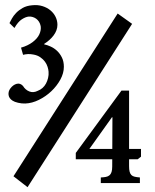

<svg xmlns="http://www.w3.org/2000/svg" viewBox="-20 -736 624 772"><path d="M468.3 -371.6H499V-67.9Q499 -54.2 501.2 -45.7Q503.4 -37.1 508.3 -32.2Q513.2 -27.3 521.7 -25.4Q530.3 -23.4 542.5 -22.5V0H385.3V-22.5Q397 -22.9 405.8 -24.7Q414.6 -26.4 420.2 -31.2Q425.8 -36.1 428.5 -44.4Q431.2 -52.7 431.2 -66.4L432.1 -264.6H430.2L339.4 -137.2H546.9V-106L533.7 -95.7H284.7V-121.1ZM18.1 -643.1Q21.5 -649.9 27.8 -661.4Q34.2 -672.9 44.9 -684.1Q55.7 -695.3 71.3 -704.1Q86.9 -712.9 108.9 -714.8Q131.8 -717.3 150.6 -711.4Q169.4 -705.6 182.9 -694.3Q196.3 -683.1 203.6 -668Q210.9 -652.8 210.9 -636.2Q210.9 -625 206.8 -614Q202.6 -603 195.3 -593.3Q188 -583.5 178.2 -575Q168.5 -566.4 157.7 -559.6V-557.6Q169.9 -555.2 183.8 -548.8Q197.8 -542.5 209.5 -531.5Q221.2 -520.5 229 -504.6Q236.8 -488.8 236.8 -467.3Q236.8 -441.9 222.7 -416Q208.5 -390.1 186.3 -369.1Q164.1 -348.1 136.5 -334.5Q108.9 -320.8 81.5 -319.8Q67.4 -319.3 52.7 -322.8Q38.1 -326.2 30.8 -331.1Q16.1 -340.3 14.4 -354.5Q12.7 -368.7 22 -380.9Q32.7 -395 46.9 -398.9Q61 -402.8 72.3 -390.6Q82 -374.5 98.1 -368.2Q114.3 -361.8 132.3 -371.1Q142.6 -375 150.9 -382.3Q159.2 -389.6 164.8 -399.9Q170.4 -410.2 173.3 -422.4Q176.3 -434.6 175.3 -447.3Q174.8 -456.1 171.4 -467Q168 -478 160.9 -487.8Q153.8 -497.6 142.3 -505.6Q130.9 -513.7 114.7 -516.6Q102.5 -519 92.8 -518.6Q83 -518.1 72.8 -515.6L64.5 -544.4Q78.6 -548.3 90.6 -554.2Q102.5 -560.1 110.8 -566.4Q130.4 -581.1 138.2 -598.1Q146 -615.2 143.6 -630.9Q141.6 -641.1 136.7 -648.7Q131.8 -656.2 125.2 -660.9Q118.7 -665.5 111.1 -667.7Q103.5 -669.9 96.2 -669.4Q83.5 -668.5 67.9 -658.4Q52.2 -648.4 38.1 -623.5ZM90.8 16.6 34.2 -27.3 453.1 -681.6 511.2 -640.1Z"/></svg>

Font: Varendra
Style: Regular
Weight: 700
Designer: Jacob Thomas
Foundry: Bangla Type Foundry
Version: Version 1.008